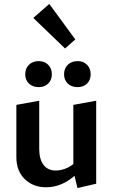

<svg xmlns="http://www.w3.org/2000/svg" viewBox="-20 -943 571 974"><path d="M310 -697 149 -852 230 -923 362 -743ZM108 -566Q108 -596 127 -614.5Q146 -633 176 -633Q206 -633 224.5 -614.5Q243 -596 243 -566Q243 -537 224.5 -519Q206 -501 176 -501Q146 -501 127 -519Q108 -537 108 -566ZM374 -633Q403 -633 421.5 -614.5Q440 -596 440 -566Q440 -537 421.5 -519Q403 -501 374 -501Q343 -501 324 -519Q305 -537 305 -566Q305 -596 324 -614.5Q343 -633 374 -633ZM468 -432V-11L373 11L358 -51Q291 7 214 7Q148 7 105.5 -34.5Q63 -76 63 -146V-411L179 -432V-188Q179 -136 200.5 -107Q222 -78 263 -78Q285 -78 309 -86.5Q333 -95 352 -111V-411Z"/></svg>

Font: Ysabeau Infant
Style: Bold
Weight: 700
Designer: Christian Thalmann (Catharsis Fonts)
Version: Version 0.003